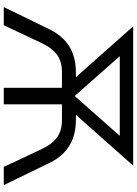

<svg xmlns="http://www.w3.org/2000/svg" viewBox="130 -876 745 1046"><g transform="rotate(90 503.0 -352.5)"><path d="M18 0 138 -247Q161 -294 193.5 -326.5Q226 -359 271 -376Q316 -393 375 -393H435L425 -365L123 -705H882L580 -365L569 -393H631Q691 -393 735.5 -376Q780 -359 813 -326.5Q846 -294 868 -247L988 0H889L792 -206Q764 -265 727 -291Q690 -317 634 -317H548V0H458V-317H372Q316 -317 279 -291Q242 -265 214 -206L117 0ZM501 -388H504L754 -671L759 -632H245L251 -671Z"/></g></svg>

Font: Nunito Sans 8pt
Style: Regular
Weight: 400
Version: Version 3.101;gftools[0.9.27]